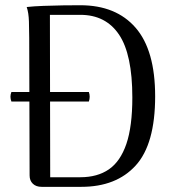

<svg xmlns="http://www.w3.org/2000/svg" viewBox="-20 -724 677 744"><path d="M24.2 -367.5H324.3Q330.8 -349.5 324.3 -330.5H24.2Q16.8 -349.5 24.2 -367.5ZM141.2 0Q119.8 0 107.3 -12Q94.7 -24 94.7 -44.2L93.2 -577.4Q93.2 -606.9 92.1 -640.8Q91.1 -674.7 83.5 -696.8Q110.4 -699.8 148 -701.2Q185.7 -702.7 224.2 -703.2Q262.7 -703.7 291.3 -703.7Q429.8 -703.7 505.5 -616.5Q581.2 -529.3 581.2 -350.9Q581.2 -165.6 505.9 -82.8Q430.7 0 295 0ZM174.5 -37.2H291.3Q357.4 -37.2 402 -67.8Q446.5 -98.5 469.7 -166.3Q492.8 -234.2 492.8 -346.3Q492.8 -513.1 441.3 -589.8Q389.7 -666.5 291.3 -666.5H173.4Z"/></svg>

Font: Arima Thin
Style: Regular
Weight: 100
Designer: Joana Correia and Natanael Gama
Foundry: NDISCOVER
Version: Version 1.101;gftools[0.9.23]